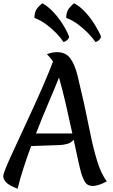

<svg xmlns="http://www.w3.org/2000/svg" viewBox="-30 -1125 695 1178"><path d="M468 -64Q461 -88 449 -143Q437 -198 422 -268Q407 -249 383.5 -242.5Q360 -236 337 -235L161 -229Q136 -161 114.5 -95Q93 -29 78 33Q25 13 7.5 -6.5Q-10 -26 -10 -44Q-10 -56 6 -95.5Q22 -135 49 -193Q76 -251 108.5 -321.5Q141 -392 175.5 -467Q210 -542 241 -614Q272 -686 295 -747Q285 -763 275 -774Q265 -785 258 -793Q291 -805 320 -805Q373 -805 401 -767.5Q429 -730 446 -660Q463 -590 485 -493Q506 -396 524.5 -304Q543 -212 566.5 -136Q590 -60 625 -12Q603 0 580 8Q557 16 541 16Q508 16 494 -4.5Q480 -25 468 -64ZM191 -306H414Q395 -393 374 -485Q353 -577 332 -649Q304 -579 266 -490.5Q228 -402 191 -306ZM590 -900Q588 -889 578 -879.5Q568 -870 556 -867Q538 -893 510 -922Q482 -951 447.5 -976.5Q413 -1002 376 -1015Q377 -1056 395.5 -1076.5Q414 -1097 424 -1105Q457 -1089 490 -1054Q523 -1019 549.5 -977Q576 -935 590 -900ZM394 -900Q393 -889 382.5 -879.5Q372 -870 360 -867Q343 -893 314.5 -922.5Q286 -952 251.5 -977Q217 -1002 181 -1015Q182 -1057 200.5 -1077Q219 -1097 229 -1105Q261 -1089 294 -1054.5Q327 -1020 353.5 -978.5Q380 -937 394 -900Z"/></svg>

Font: Merienda Medium
Style: Regular
Weight: 500
Designer: Eduardo Rodriguez Tunni
Foundry: Eduardo Rodriguez Tunni
Version: Version 2.001; ttfautohint (v1.8.4.7-5d5b)